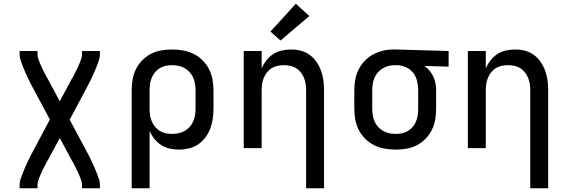

<svg xmlns="http://www.w3.org/2000/svg" viewBox="-20 -793 3040 1028"><path d="M85 215V197Q85 180 90.5 164.5Q96 149 102 133.5Q108 118 114.5 103Q121 88 128 73Q135 58 142.5 43.5Q150 29 158 14L247 -153L158 -319Q150 -334 142.5 -348.5Q135 -363 128 -378Q121 -393 114.5 -408Q108 -423 102 -438.5Q96 -454 90.5 -469.5Q85 -485 85 -502V-520H181V-502Q181 -490 184.5 -479.5Q188 -469 192.5 -458Q197 -447 201.5 -437Q206 -427 211 -417Q216 -407 221.5 -396.5Q227 -386 232 -376H233Q234 -374 235 -372Q236 -370 237 -368Q237 -368 237 -367.5Q237 -367 237 -367H238Q239 -365 240 -363Q241 -361 242 -359L300 -251L358 -359Q359 -361 360 -363Q361 -365 362 -367H363Q363 -367 363 -367.5Q363 -368 363 -368Q364 -370 365 -372Q366 -374 368 -376Q373 -386 378.5 -396.5Q384 -407 389 -417Q394 -427 398.5 -437Q403 -447 407.5 -458Q412 -469 415.5 -479.5Q419 -490 419 -502V-520H515V-502Q515 -485 509.5 -469.5Q504 -454 498 -438.5Q492 -423 485.5 -408Q479 -393 472 -378Q465 -363 457.5 -348.5Q450 -334 442 -319L353 -152L442 14Q450 29 457.5 43.5Q465 58 472 73Q479 88 485.5 103Q492 118 498 133.5Q504 149 509.5 164.5Q515 180 515 197V215H419V197Q419 185 415.5 174.5Q412 164 407.5 153Q403 142 398.5 132Q394 122 389 112Q384 102 378.5 91.5Q373 81 368 71H367Q366 69 365 67Q364 65 363 63Q363 63 363 62.5Q363 62 363 62H362Q361 60 360 58Q359 56 358 54L300 -54L242 54Q241 56 240 58Q239 60 238 62H237Q237 62 237 62.5Q237 63 237 63Q236 65 235 67Q234 69 232 71Q227 81 221.5 91.5Q216 102 211 112Q206 122 201.5 132Q197 142 192.5 153Q188 164 184.5 174.5Q181 185 181 197V215Z M685 215V-310Q685 -339 690 -368Q695 -397 708 -423Q721 -449 741.5 -470Q762 -491 788 -504.5Q814 -518 843 -523Q872 -528 901 -528Q930 -528 959.5 -523Q989 -518 1015.5 -505Q1042 -492 1063.5 -471Q1085 -450 1098.5 -424Q1112 -398 1117.5 -368.5Q1123 -339 1123 -310V-210Q1123 -183 1119 -156Q1115 -129 1105.5 -104Q1096 -79 1079.5 -57Q1063 -35 1041 -20Q1019 -5 992 1.5Q965 8 938 8Q913 8 888.5 2.5Q864 -3 843 -16.5Q822 -30 806.5 -49.5Q791 -69 781 -92V215ZM901 -76Q918 -76 935.5 -79.5Q953 -83 968 -91.5Q983 -100 995 -113Q1007 -126 1014 -142Q1021 -158 1024 -175.5Q1027 -193 1027 -210V-310Q1027 -327 1024 -344.5Q1021 -362 1014 -378Q1007 -394 995 -407Q983 -420 968 -428.5Q953 -437 935.5 -440.5Q918 -444 901 -444Q884 -444 867 -440.5Q850 -437 835.5 -428Q821 -419 810 -406Q799 -393 792.5 -377Q786 -361 783.5 -344Q781 -327 781 -310V-210Q781 -193 783.5 -176Q786 -159 792.5 -143.5Q799 -128 810 -114.5Q821 -101 835.5 -92Q850 -83 867 -79.5Q884 -76 901 -76Z M1619 215V-310Q1619 -327 1616.5 -344Q1614 -361 1607.5 -376.5Q1601 -392 1590.5 -405.5Q1580 -419 1565.5 -428Q1551 -437 1534 -440.5Q1517 -444 1500 -444Q1483 -444 1466 -440.5Q1449 -437 1434.5 -428Q1420 -419 1409.5 -405.5Q1399 -392 1392.5 -376.5Q1386 -361 1383.5 -344Q1381 -327 1381 -310V0H1285V-520H1381V-428Q1391 -450 1406.5 -470Q1422 -490 1443 -503.5Q1464 -517 1488.5 -522.5Q1513 -528 1537 -528Q1564 -528 1590 -521.5Q1616 -515 1637.5 -499.5Q1659 -484 1674.5 -461.5Q1690 -439 1699 -414Q1708 -389 1711.5 -363Q1715 -337 1715 -310V215ZM1482 -576 1428 -624 1564 -773 1636 -707Z M2099 8Q2070 8 2040.5 3Q2011 -2 1984.5 -15Q1958 -28 1936.5 -49Q1915 -70 1901.5 -96Q1888 -122 1882.5 -151.5Q1877 -181 1877 -210V-310Q1877 -338 1882 -366Q1887 -394 1899.5 -419.5Q1912 -445 1931.5 -466Q1951 -487 1976 -500.5Q2001 -514 2028.5 -521Q2056 -528 2084 -528Q2088 -528 2092 -528Q2096 -528 2100 -528L2382 -520V-436L2253 -440Q2268 -429 2280 -414.5Q2292 -400 2300 -383Q2308 -366 2311.5 -347.5Q2315 -329 2315 -310V-210Q2315 -181 2310 -152Q2305 -123 2292 -97Q2279 -71 2258.5 -50Q2238 -29 2212 -15.5Q2186 -2 2157 3Q2128 8 2099 8ZM2099 -76Q2116 -76 2133 -79.5Q2150 -83 2164.5 -92Q2179 -101 2190 -114Q2201 -127 2207.5 -143Q2214 -159 2216.5 -176Q2219 -193 2219 -210V-310Q2219 -334 2213.5 -358Q2208 -382 2193.5 -401.5Q2179 -421 2156.5 -431.5Q2134 -442 2110 -444H2100Q2098 -444 2096 -444Q2094 -444 2091 -444Q2075 -444 2058.5 -439.5Q2042 -435 2027.5 -426Q2013 -417 2002 -404Q1991 -391 1984.5 -375.5Q1978 -360 1975.5 -343.5Q1973 -327 1973 -310V-210Q1973 -193 1976 -175.5Q1979 -158 1986 -142Q1993 -126 2005 -113Q2017 -100 2032 -91.5Q2047 -83 2064.5 -79.5Q2082 -76 2099 -76Z M2819 215V-310Q2819 -327 2816.5 -344Q2814 -361 2807.5 -376.5Q2801 -392 2790.5 -405.5Q2780 -419 2765.5 -428Q2751 -437 2734 -440.5Q2717 -444 2700 -444Q2683 -444 2666 -440.5Q2649 -437 2634.5 -428Q2620 -419 2609.5 -405.5Q2599 -392 2592.5 -376.5Q2586 -361 2583.5 -344Q2581 -327 2581 -310V0H2485V-520H2581V-428Q2591 -450 2606.5 -470Q2622 -490 2643 -503.5Q2664 -517 2688.5 -522.5Q2713 -528 2737 -528Q2764 -528 2790 -521.5Q2816 -515 2837.5 -499.5Q2859 -484 2874.5 -461.5Q2890 -439 2899 -414Q2908 -389 2911.5 -363Q2915 -337 2915 -310V215Z"/></svg>

Font: Zed Mono Medium Extended
Style: Regular
Weight: 500
Width: 7
Monospace: yes
Designer: Belleve Invis
Foundry: Belleve Invis
Version: Version 1.0.0; ttfautohint (v1.8.4)